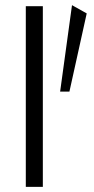

<svg xmlns="http://www.w3.org/2000/svg" viewBox="-20 -724 366 744"><path d="M80 0V-700H146V0ZM249 -369H213L259 -704L316 -672Z"/></svg>

Font: Panamera
Style: Regular
Weight: 400
Designer: Bastien Sozeau
Foundry: NBR — Bastien Sozeau
Version: Version 3.002; ttfautohint (v1.8.4.7-5d5b);gftools[0.9.33]